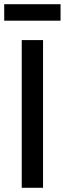

<svg xmlns="http://www.w3.org/2000/svg" viewBox="-28 -890 307 910"><path d="M176 -700V0H75V-700ZM259 -870V-792H-8V-870Z"/></svg>

Font: Pathway Extreme SemiCondensed Medium
Style: Regular
Weight: 500
Width: 4
Version: Version 1.001;gftools[0.9.26]